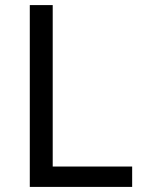

<svg xmlns="http://www.w3.org/2000/svg" viewBox="-20 -734 564 754"><path d="M97 0V-714H187V-80H499V0Z"/></svg>

Font: Noto Sans Kawi
Style: Regular
Weight: 400
Designer: Fadhl Haqq
Version: Version 1.000